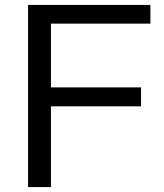

<svg xmlns="http://www.w3.org/2000/svg" viewBox="-20 -760 667 780"><path d="M94 -740H591V-664H187V-405H553V-328H187V0H94Z"/></svg>

Font: Encode Sans Wide
Style: Regular
Weight: 400
Designer: Pablo Impallari, Andres Torresi
Foundry: Pablo Impallari, Andres Torresi
Version: Version 1.000; ttfautohint (v1.00) -l 8 -r 50 -G 200 -x 14 -